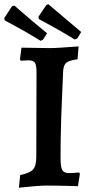

<svg xmlns="http://www.w3.org/2000/svg" viewBox="-45 -864 429 894"><path d="M43 10 49 -49Q94 -58 109 -75Q124 -92 124 -134L125 -529Q125 -561 117.5 -572Q110 -583 89 -583Q82 -583 71 -582.5Q60 -582 52 -581L48 -588L55 -642Q86 -642 123 -641Q160 -640 188 -640Q207 -640 243.5 -642.5Q280 -645 321 -648L316 -588Q278 -583 264.5 -572.5Q251 -562 249 -533Q247 -483 244.5 -427Q242 -371 240 -315.5Q238 -260 237.5 -211Q237 -162 237 -126Q237 -86 245 -72Q253 -58 277 -58Q289 -58 301.5 -59Q314 -60 323 -61L327 -55L318 3Q297 2 270 1.5Q243 1 217 0.5Q191 0 175 0Q152 0 115 3Q78 6 43 10ZM303 -680Q261 -706 223 -727.5Q185 -749 160.5 -762Q136 -775 136 -775L134 -786L171 -841L181 -844Q181 -844 203.5 -824.5Q226 -805 261.5 -775.5Q297 -746 333 -715L315 -685ZM144 -674Q102 -700 64 -721.5Q26 -743 1.5 -756Q-23 -769 -23 -769L-25 -780L11 -835L22 -838Q22 -838 44.5 -818.5Q67 -799 102 -769Q137 -739 174 -709L155 -679Z"/></svg>

Font: Alegreya SemiBold
Style: Regular
Weight: 600
Designer: Juan Pablo del Peral
Foundry: Huerta Tipografica
Version: Version 2.009